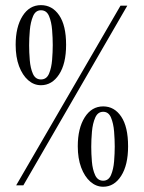

<svg xmlns="http://www.w3.org/2000/svg" viewBox="-20 -722 560 748"><path d="M139.5 -390Q112 -390 89.8 -409.5Q67.5 -429 54.2 -464.2Q41 -499.5 41 -547.5Q41 -617 67.8 -659.5Q94.5 -702 139.5 -702Q183.5 -702 210.5 -662.5Q237.5 -623 237.5 -547.5Q237.5 -473.5 210 -431.8Q182.5 -390 139.5 -390ZM382 5.5Q354.5 5.5 332 -14.2Q309.5 -34 296.2 -69.5Q283 -105 283 -152Q283 -222 310 -264.8Q337 -307.5 382 -307.5Q425.5 -307.5 452.2 -267.8Q479 -228 479 -152Q479 -79 452 -36.8Q425 5.5 382 5.5ZM382 -18Q403 -18 412.5 -40.2Q422 -62.5 424.5 -93.5Q427 -124.5 427 -151Q427 -178 424.5 -209.5Q422 -241 412.5 -263.8Q403 -286.5 382 -286.5Q361 -286.5 351 -263.8Q341 -241 338.2 -209Q335.5 -177 335.5 -150Q335.5 -123 338 -92.5Q340.5 -62 350.5 -40Q360.5 -18 382 -18ZM139.5 -412.5Q161.5 -412.5 171 -435Q180.5 -457.5 183 -488.8Q185.5 -520 185.5 -546.5Q185.5 -573.5 183 -605.2Q180.5 -637 171 -659.5Q161.5 -682 139.5 -682Q118.5 -682 108.8 -659Q99 -636 96.2 -604.2Q93.5 -572.5 93.5 -545.5Q93.5 -518.5 96 -487.5Q98.5 -456.5 108.2 -434.5Q118 -412.5 139.5 -412.5ZM43 0 449.5 -700H476L71 0Z"/></svg>

Font: Imbue 48pt
Style: Regular
Weight: 400
Designer: Tyler Finck
Foundry: Etcetera Type Company
Version: Version 1.102